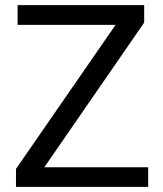

<svg xmlns="http://www.w3.org/2000/svg" viewBox="-20 -731 639 751"><path d="M559.6 -76.7V0H42.5V-70.3L432.1 -633.8H48.8V-710.9H543.9V-642.6L153.3 -76.7Z"/></svg>

Font: Vazirmatn RD UI FD
Style: Regular
Weight: 400
Designer: Saber Rastikerdar
Foundry: Saber Rastikerdar
Version: Version 33.003